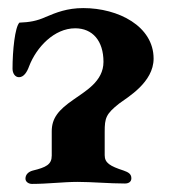

<svg xmlns="http://www.w3.org/2000/svg" viewBox="-20 -452 422 475"><path d="M59 3C98 3 137 -2 172 -2C207 -2 251 2 289 2C298 2 305 -2 305 -11C305 -22 297 -26 286 -30C252 -41 239 -49 239 -68V-126C239 -160 242 -170 275 -196C295 -211 360 -248 360 -307C360 -387 273 -432 186 -432C146 -432 119 -421 93 -410C71 -400 53 -397 28 -396C17 -385 11 -327 11 -282C11 -271 17 -261 27 -261C39 -261 47 -274 52 -288C70 -335 114 -382 166 -382C209 -382 236 -351 236 -299C236 -250 190 -226 161 -205C125 -180 108 -160 108 -127V-67C108 -45 94 -38 61 -30C50 -27 43 -20 43 -10C43 -2 51 3 59 3Z"/></svg>

Font: EB Garamond
Style: Bold
Weight: 700
Designer: Georg Duffner and Octavio Pardo
Foundry: Georg Duffner
Version: Version 1.000;PS 001.000;hotconv 1.0.88;makeotf.lib2.5.64775